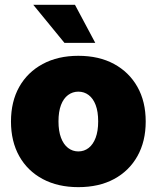

<svg xmlns="http://www.w3.org/2000/svg" viewBox="-20 -772 655 803"><path d="M307.6 10.7Q222.2 10.7 158.7 -23.2Q95.2 -57.1 60.5 -118.9Q25.9 -180.7 25.9 -263.7Q25.9 -347.2 60.5 -408.7Q95.2 -470.2 158.7 -504.4Q222.2 -538.6 307.6 -538.6Q394 -538.6 457 -504.4Q520 -470.2 554.7 -408.7Q589.4 -347.2 589.4 -263.7Q589.4 -180.7 554.7 -118.9Q520 -57.1 457 -23.2Q394 10.7 307.6 10.7ZM307.6 -138.7Q332 -138.7 350.8 -153.3Q369.6 -168 380.1 -196Q390.6 -224.1 390.6 -264.2Q390.6 -305.2 380.1 -332.8Q369.6 -360.4 350.8 -374.5Q332 -388.7 307.6 -388.7Q283.7 -388.7 264.6 -374.5Q245.6 -360.4 235.1 -332.8Q224.6 -305.2 224.6 -264.2Q224.6 -224.1 235.1 -196Q245.6 -168 264.6 -153.3Q283.7 -138.7 307.6 -138.7ZM249.5 -592.8 119.1 -752H293.5L378.4 -592.8Z"/></svg>

Font: Inter 24pt Black
Style: Regular
Weight: 900
Designer: Rasmus Andersson
Foundry: rsms
Version: Version 4.001;git-66647c0bb